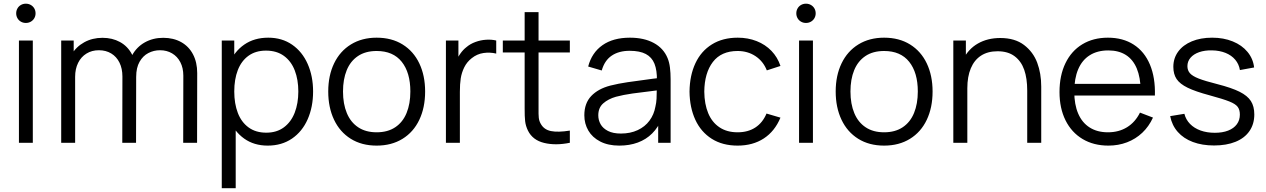

<svg xmlns="http://www.w3.org/2000/svg" viewBox="-20 -754 6685 1014"><path d="M80 0V-540H153.3V0ZM116.7 -632.8Q102.2 -632.8 90.5 -639.5Q78.8 -646.2 72.2 -657.8Q65.5 -669.5 65.5 -683.5Q65.5 -697.8 72.2 -709.5Q78.8 -721.2 90.5 -727.8Q102.2 -734.5 116.7 -734.5Q130.8 -734.5 142.6 -727.8Q154.3 -721.2 161.1 -709.5Q167.8 -697.8 167.8 -683.5Q167.8 -669.5 161.1 -657.8Q154.3 -646.2 142.6 -639.5Q130.8 -632.8 116.7 -632.8Z M948.2 -354.3Q948.2 -395.3 932.3 -425.7Q916.5 -456 888.6 -472.3Q860.7 -488.7 825.2 -488.7Q792.2 -488.7 763.6 -473.9Q735 -459.2 717.1 -427.8Q699.2 -396.3 699.2 -348.3L655.5 -361Q653.8 -418.2 677.8 -462.1Q701.8 -506 744.9 -530.2Q788 -554.3 841.8 -554.3Q896 -554.3 936.7 -531.7Q977.3 -509 999.4 -466.9Q1021.5 -424.8 1021.5 -368.3L1020.8 0H947.5ZM303.2 0V-540H369.2V-407H376.8V0ZM626.5 -349.7Q626.5 -392 611 -423.3Q595.5 -454.7 567.4 -471.7Q539.3 -488.7 502.2 -488.7Q465.2 -488.7 436.8 -471.2Q408.3 -453.8 392.6 -422.1Q376.8 -390.3 376.8 -348.3L333.2 -372.3Q333.2 -424 357.6 -465.5Q382 -507 424.9 -530.7Q467.8 -554.3 521.2 -554.3Q573.2 -554.3 613.5 -532.2Q653.8 -510.2 676.5 -467.9Q699.2 -425.7 699.2 -366.3L698.5 0H625.8Z M1393.8 15Q1321.5 15 1269.4 -22.2Q1217.3 -59.5 1190.4 -124.2Q1163.5 -188.8 1163.5 -270.7Q1163.5 -353.3 1190.4 -417.7Q1217.3 -482 1270.1 -518.5Q1322.8 -555 1396.8 -555Q1469.2 -555 1522.8 -518Q1576.3 -481 1604.9 -416.3Q1633.5 -351.7 1633.5 -270.7Q1633.5 -189.2 1604.9 -124.2Q1576.3 -59.2 1522.1 -22.1Q1467.8 15 1393.8 15ZM1151.2 240V-540H1217.2V-133.3H1224.8V240ZM1386.5 -53.3Q1441.3 -53.3 1479.3 -81.5Q1517.3 -109.7 1536.4 -158.8Q1555.5 -208 1555.5 -270.7Q1555.5 -333.2 1536.7 -382Q1517.8 -430.8 1479.5 -458.8Q1441.2 -486.7 1384.8 -486.7Q1330 -486.7 1292.3 -459.4Q1254.7 -432.2 1235.9 -383.7Q1217.2 -335.2 1217.2 -270.7Q1217.2 -206.7 1236 -157.7Q1254.8 -108.7 1292.8 -81Q1330.8 -53.3 1386.5 -53.3Z M1969.2 15Q1890 15 1832.3 -21.1Q1774.7 -57.2 1744.1 -121.9Q1713.5 -186.7 1713.5 -270.7Q1713.5 -355.2 1744.6 -419.6Q1775.7 -484 1833.6 -519.5Q1891.5 -555 1969.2 -555Q2048.7 -555 2106.4 -519.1Q2164.2 -483.2 2194.7 -418.8Q2225.2 -354.5 2225.2 -270.7Q2225.2 -185.7 2194.4 -121.1Q2163.7 -56.5 2105.8 -20.8Q2047.8 15 1969.2 15ZM1969.2 -55.3Q2027.7 -55.3 2067.6 -82.1Q2107.5 -108.8 2127.3 -157.4Q2147.2 -206 2147.2 -270.7Q2147.2 -370.5 2101.7 -427.6Q2056.2 -484.7 1969.2 -484.7Q1910 -484.7 1870.2 -457.8Q1830.5 -431 1811 -383Q1791.5 -335 1791.5 -270.7Q1791.5 -205 1811.8 -156.5Q1832 -108 1871.8 -81.7Q1911.5 -55.3 1969.2 -55.3Z M2335 0V-540H2401V-410L2388 -427Q2397 -450.7 2411.4 -471.1Q2425.8 -491.5 2443 -504.7Q2463.3 -522.3 2491.2 -532.4Q2519 -542.5 2547.7 -544.2Q2576.3 -546 2600.7 -540V-471Q2567.3 -479 2533.2 -474Q2499.2 -469 2471.3 -446.7Q2445.7 -426.7 2431.8 -398.4Q2418 -370.2 2413.3 -340.2Q2408.7 -310.3 2408.7 -269.3V0Z M2989.5 0Q2914.5 15.5 2853.8 0.8Q2793.2 -13.8 2768.2 -64.3Q2756.3 -88.8 2753.4 -113.8Q2750.5 -138.8 2750.8 -181.5V-195.7V-690H2824.2V-198.3V-182.3Q2823.7 -149.8 2825.4 -132.6Q2827.2 -115.3 2835.2 -101.3Q2852.3 -69.3 2889.7 -61.8Q2927 -54.3 2989.5 -64.3ZM2635.5 -477V-540H2989.5V-477Z M3250.7 15Q3191.7 15 3149.9 -6.6Q3108.2 -28.2 3087.1 -64.5Q3066 -100.8 3066 -145Q3066 -208.7 3102.5 -247Q3139 -285.3 3203.3 -302Q3245.7 -312.7 3294.7 -319.9Q3343.7 -327.2 3428 -338.2Q3441.3 -339.8 3453.4 -341.2Q3465.5 -342.7 3475.7 -344.3L3449.3 -328.7Q3450.3 -382.8 3436.5 -417.3Q3422.7 -451.8 3390.7 -468.8Q3358.7 -485.7 3305.3 -485.7Q3248.5 -485.7 3210.7 -460.2Q3172.8 -434.7 3158 -381.7L3086.3 -402.7Q3105.3 -475.7 3161.7 -515.3Q3218 -555 3306.7 -555Q3381.2 -555 3432.8 -527.1Q3484.3 -499.2 3505.7 -447Q3514.8 -425 3518.2 -397.1Q3521.7 -369.2 3521.7 -335.3V0H3456V-135.7L3475 -127.3Q3456.3 -81.3 3424.3 -49.3Q3392.3 -17.3 3348.4 -1.2Q3304.5 15 3250.7 15ZM3259 -48.7Q3309.2 -48.7 3347.8 -66.8Q3386.5 -84.8 3410.2 -117Q3434 -149.2 3441.3 -190.7Q3446.2 -210.3 3447.4 -232.8Q3448.7 -255.2 3448.7 -285.5V-294.7L3476.7 -280L3443 -275.7Q3370.3 -267.3 3321 -260.3Q3271.7 -253.3 3233 -243Q3192.2 -231.3 3165.9 -208.2Q3139.7 -185.2 3139.7 -145Q3139.7 -119.8 3151.9 -97.9Q3164.2 -76 3191 -62.3Q3217.8 -48.7 3259 -48.7Z M3875.5 15Q3795.8 15 3738.9 -21Q3682 -57 3652.2 -121.4Q3622.5 -185.8 3621.5 -270Q3622.5 -355.7 3652.6 -419.9Q3682.7 -484.2 3739.8 -519.6Q3796.8 -555 3876.2 -555Q3930.2 -555 3976.1 -536.9Q4022 -518.8 4054.4 -485.1Q4086.8 -451.3 4101.8 -405.7L4029.8 -382.3Q4010.8 -430.5 3969.8 -457.6Q3928.8 -484.7 3875.5 -484.7Q3789.2 -484.7 3744.8 -426.7Q3700.5 -368.7 3699.5 -270Q3700.2 -204.5 3720.2 -156.3Q3740.2 -108.2 3779.5 -81.8Q3818.8 -55.3 3875.5 -55.3Q3930.2 -55.3 3968.9 -80.5Q4007.7 -105.7 4028.2 -154.3L4101.8 -132.7Q4071.8 -60.7 4013.8 -22.8Q3955.8 15 3875.5 15Z M4200 0V-540H4273.3V0ZM4236.7 -632.8Q4222.2 -632.8 4210.5 -639.5Q4198.8 -646.2 4192.2 -657.8Q4185.5 -669.5 4185.5 -683.5Q4185.5 -697.8 4192.2 -709.5Q4198.8 -721.2 4210.5 -727.8Q4222.2 -734.5 4236.7 -734.5Q4250.8 -734.5 4262.6 -727.8Q4274.3 -721.2 4281.1 -709.5Q4287.8 -697.8 4287.8 -683.5Q4287.8 -669.5 4281.1 -657.8Q4274.3 -646.2 4262.6 -639.5Q4250.8 -632.8 4236.7 -632.8Z M4649.2 15Q4570 15 4512.3 -21.1Q4454.7 -57.2 4424.1 -121.9Q4393.5 -186.7 4393.5 -270.7Q4393.5 -355.2 4424.6 -419.6Q4455.7 -484 4513.6 -519.5Q4571.5 -555 4649.2 -555Q4728.7 -555 4786.4 -519.1Q4844.2 -483.2 4874.7 -418.8Q4905.2 -354.5 4905.2 -270.7Q4905.2 -185.7 4874.4 -121.1Q4843.7 -56.5 4785.8 -20.8Q4727.8 15 4649.2 15ZM4649.2 -55.3Q4707.7 -55.3 4747.6 -82.1Q4787.5 -108.8 4807.3 -157.4Q4827.2 -206 4827.2 -270.7Q4827.2 -370.5 4781.7 -427.6Q4736.2 -484.7 4649.2 -484.7Q4590 -484.7 4550.2 -457.8Q4510.5 -431 4491 -383Q4471.5 -335 4471.5 -270.7Q4471.5 -205 4491.8 -156.5Q4512 -108 4551.8 -81.7Q4591.5 -55.3 4649.2 -55.3Z M5405 -275.7Q5405 -340 5389.2 -385.3Q5373.3 -430.7 5338.4 -457Q5303.5 -483.3 5248.3 -483.3Q5196.7 -483.3 5161.1 -460.2Q5125.5 -437.2 5107.1 -393.2Q5088.7 -349.3 5088.7 -288L5036.7 -299.7Q5036.7 -380.7 5065.2 -437.9Q5093.7 -495.2 5144.6 -524.2Q5195.5 -553.3 5262.7 -553.3Q5339.7 -553.3 5388.1 -516.5Q5436.5 -479.7 5457.8 -422.8Q5479 -366 5479 -297V0H5405ZM5014.7 0V-540H5081V-407H5088.7V0Z M5833.8 15Q5755.8 15 5697.4 -19.8Q5639 -54.7 5607.2 -118.7Q5575.5 -182.7 5575.5 -267.7Q5575.5 -355.3 5606.9 -420.2Q5638.3 -485.2 5696 -520.1Q5753.7 -555 5831.2 -555Q5910.5 -555 5967.3 -518.4Q6024.2 -481.8 6053.1 -412.9Q6082 -344 6079.3 -249.3H6004.5V-275.3Q6003.2 -345.5 5983.5 -392.6Q5963.8 -439.7 5926 -463.7Q5888.2 -487.7 5833.2 -487.7Q5775.5 -487.7 5735.2 -462.2Q5694.8 -436.8 5674.2 -388.2Q5653.5 -339.5 5653.5 -270Q5653.5 -202.2 5674.2 -154.1Q5694.8 -106 5734.8 -80.7Q5774.8 -55.3 5831.2 -55.3Q5888.7 -55.3 5932.1 -82Q5975.5 -108.7 6000.5 -159.3L6069.2 -133Q6047.8 -86.2 6012.7 -52.9Q5977.5 -19.7 5931.8 -2.3Q5886.2 15 5833.8 15ZM5627.5 -249.3V-311H6040.2V-249.3Z M6391.7 14.3Q6328.8 14.3 6279.8 -4.1Q6230.8 -22.5 6200.1 -57.3Q6169.3 -92.2 6160 -140.7L6235 -153Q6242.8 -122.2 6264.8 -99.6Q6286.8 -77 6320.4 -64.8Q6354 -52.7 6395.7 -52.7Q6436.2 -52.7 6466.1 -64.3Q6496 -76 6512 -97.7Q6528 -119.3 6528 -148.7Q6528 -174.7 6516.4 -189.9Q6504.8 -205.2 6472.2 -218.2Q6439.7 -231.2 6368 -250.7Q6293.3 -270.7 6252.3 -290.7Q6211.3 -310.7 6194 -336.5Q6176.7 -362.3 6176.7 -401Q6176.7 -446.5 6202.3 -481.5Q6228 -516.5 6274.5 -535.8Q6321 -555 6381.7 -555Q6442 -555 6490.4 -535.3Q6538.8 -515.7 6568.4 -479.9Q6598 -444.2 6603.3 -397.7L6528.3 -384Q6523.2 -415.3 6503.5 -438.7Q6483.8 -462 6452.3 -474.7Q6420.8 -487.3 6380.7 -488Q6342.7 -488.8 6313.2 -478.6Q6283.8 -468.3 6267.4 -449.1Q6251 -429.8 6251 -404.7Q6251 -382.5 6264.2 -367.4Q6277.3 -352.3 6310.5 -339.2Q6343.7 -326.2 6409 -309.7Q6484.7 -290.3 6526.5 -269.4Q6568.3 -248.5 6586.3 -220.3Q6604.3 -192.2 6604.3 -149.7Q6604.3 -99 6578.8 -61.9Q6553.3 -24.8 6505.3 -5.2Q6457.3 14.3 6391.7 14.3Z"/></svg>

Font: Hauora
Style: Regular
Weight: 400
Designer: Wayne Shih
Foundry: WCYS
Version: Version 1.001